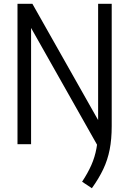

<svg xmlns="http://www.w3.org/2000/svg" viewBox="-20 -760 681 1012"><path d="M507.3 30.7 124.5 -646.9H143.8V0H72.2V-740H150.7L522.7 -82ZM464.2 232.1 412.7 197.8Q442.7 152.5 461.3 110.5Q479.9 68.5 488.5 21.7Q497.2 -25.1 497.2 -84.8V-740H568.8V-95.7Q568.8 -26.2 558.1 28.3Q547.4 82.8 524.4 131.5Q501.4 180.2 464.2 232.1Z"/></svg>

Font: Encode Sans Condensed Thin
Style: Regular
Weight: 100
Width: 3
Designer: Multiple Designers
Foundry: Impallari Type
Version: Version 3.002